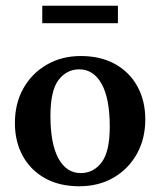

<svg xmlns="http://www.w3.org/2000/svg" viewBox="-20 -638 558 670"><path d="M256.5 12Q187.5 12 137.2 -16Q87 -44 59.5 -93.8Q32 -143.5 32 -209Q32 -277 61.5 -329.5Q91 -382 143 -412.2Q195 -442.5 262 -442.5Q331 -442.5 381.5 -414.5Q432 -386.5 459.5 -336.5Q487 -286.5 487 -221Q487 -153.5 457.5 -100.8Q428 -48 376 -18Q324 12 256.5 12ZM262 -34Q306 -34 334.5 -71.2Q363 -108.5 363 -196.5Q363 -294 334.8 -345Q306.5 -396 256.5 -396Q212.5 -396 184.2 -358.8Q156 -321.5 156 -233.5Q156 -136 184 -85Q212 -34 262 -34ZM127.5 -557V-618H391.5V-557Z"/></svg>

Font: Newsreader Text SemiBold
Style: Regular
Weight: 600
Designer: Hugues Gentile
Foundry: Production Type
Version: Version 1.001